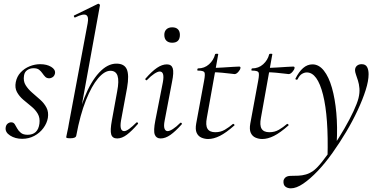

<svg xmlns="http://www.w3.org/2000/svg" viewBox="-20 -746 2067 1047"><path d="M101 11Q63 11 35 -7Q7 -25 11 -51Q13 -65 22 -72Q31 -79 41 -79Q54 -79 60.5 -68.5Q67 -58 74 -45Q81 -32 94 -21.5Q107 -11 131 -11Q158 -11 174.5 -26Q191 -41 195 -72Q199 -103 186 -125.5Q173 -148 150.5 -166Q128 -184 106.5 -202.5Q85 -221 72.5 -244Q60 -267 66 -298Q72 -329 92.5 -351Q113 -373 141.5 -384.5Q170 -396 199 -396Q235 -396 259 -381.5Q283 -367 280 -346Q277 -332 267.5 -325.5Q258 -319 249 -319Q235 -319 227 -327Q219 -335 211.5 -346Q204 -357 193.5 -365.5Q183 -374 163 -374Q144 -374 129 -364Q114 -354 111 -334Q106 -304 119.5 -282Q133 -260 155 -241Q177 -222 199 -202.5Q221 -183 233.5 -159Q246 -135 241 -103Q236 -74 216.5 -47.5Q197 -21 167 -5Q137 11 101 11Z M364 8Q350 8 345.5 6.5Q341 5 341 2Q341 -2 346.5 -25Q352 -48 356 -74L458 -619Q465 -655 450 -664Q435 -673 390 -651Q386 -649 383.5 -655Q381 -661 385 -662L514 -725Q518 -727 522 -723Q526 -719 525 -717L396 -7Q394 8 364 8ZM619 9Q593 9 586.5 -13Q580 -35 590 -89L619 -248Q630 -305 621 -332.5Q612 -360 582 -360Q550 -360 515 -319Q480 -278 448.5 -199Q417 -120 396 -7L384 -8Q405 -125 440 -213Q475 -301 520.5 -350Q566 -399 615 -399Q658 -399 671.5 -368Q685 -337 673 -267L640 -89Q635 -59 639.5 -45Q644 -31 657 -31Q668 -31 685 -43.5Q702 -56 723 -77Q727 -81 731 -77Q735 -73 731 -69Q699 -32 672 -11.5Q645 9 619 9Z M856 9Q832 9 824 -12Q816 -33 827 -89L868 -297Q879 -356 851 -356Q840 -356 821.5 -344Q803 -332 782 -310Q779 -306 774.5 -310.5Q770 -315 774 -318Q808 -357 836 -376Q864 -395 890 -395Q915 -395 922 -373.5Q929 -352 918 -299L878 -89Q872 -59 877 -45Q882 -31 894 -31Q905 -31 923 -42.5Q941 -54 962 -75Q966 -79 970 -75Q974 -71 970 -67Q937 -30 909.5 -10.5Q882 9 856 9ZM919 -513Q899 -513 887.5 -524Q876 -535 876 -556Q876 -575 887.5 -586Q899 -597 919 -597Q940 -597 950.5 -586Q961 -575 961 -556Q961 -513 919 -513Z M1115 12Q1096 12 1078.5 4.5Q1061 -3 1052.5 -21.5Q1044 -40 1050 -73L1093 -306Q1100 -343 1094.5 -352Q1089 -361 1059 -361Q1055 -361 1056 -367Q1057 -373 1060 -373Q1095 -373 1120 -395.5Q1145 -418 1153 -450Q1154 -453 1162.5 -453Q1171 -453 1170 -450L1108 -104Q1100 -63 1111.5 -44Q1123 -25 1154 -25Q1183 -25 1206 -38.5Q1229 -52 1250 -70Q1252 -72 1256.5 -68Q1261 -64 1258 -62Q1213 -22 1179 -5Q1145 12 1115 12ZM1259 -342Q1257 -342 1237 -344.5Q1217 -347 1190.5 -349.5Q1164 -352 1139 -352L1141 -376Q1167 -376 1197 -378Q1227 -380 1252 -381.5Q1277 -383 1284 -383Q1289 -383 1290.5 -380.5Q1292 -378 1291 -374Q1290 -366 1279.5 -354Q1269 -342 1259 -342Z M1410 12Q1391 12 1373.5 4.5Q1356 -3 1347.5 -21.5Q1339 -40 1345 -73L1388 -306Q1395 -343 1389.5 -352Q1384 -361 1354 -361Q1350 -361 1351 -367Q1352 -373 1355 -373Q1390 -373 1415 -395.5Q1440 -418 1448 -450Q1449 -453 1457.5 -453Q1466 -453 1465 -450L1403 -104Q1395 -63 1406.5 -44Q1418 -25 1449 -25Q1478 -25 1501 -38.5Q1524 -52 1545 -70Q1547 -72 1551.5 -68Q1556 -64 1553 -62Q1508 -22 1474 -5Q1440 12 1410 12ZM1554 -342Q1552 -342 1532 -344.5Q1512 -347 1485.5 -349.5Q1459 -352 1434 -352L1436 -376Q1462 -376 1492 -378Q1522 -380 1547 -381.5Q1572 -383 1579 -383Q1584 -383 1585.5 -380.5Q1587 -378 1586 -374Q1585 -366 1574.5 -354Q1564 -342 1554 -342Z M1566 281Q1548 281 1536 271.5Q1524 262 1526 239Q1533 213 1566 213Q1587 213 1607.5 212Q1628 211 1647.5 205.5Q1667 200 1685 188Q1707 173 1736 136.5Q1765 100 1797 52.5Q1829 5 1858 -45Q1887 -95 1907.5 -139Q1928 -183 1935 -211Q1942 -240 1940 -264Q1938 -288 1932 -306.5Q1926 -325 1921 -339.5Q1916 -354 1916 -363Q1916 -378 1926 -387Q1936 -396 1952 -396Q1973 -396 1981.5 -381Q1990 -366 1990 -341Q1990 -305 1974 -254.5Q1958 -204 1930.5 -145Q1903 -86 1867.5 -26.5Q1832 33 1792.5 88.5Q1753 144 1712 187Q1671 230 1633.5 255.5Q1596 281 1566 281ZM1766 113Q1772 -108 1741.5 -229.5Q1711 -351 1653 -351Q1640 -351 1626.5 -343Q1613 -335 1603 -314Q1601 -310 1595.5 -311.5Q1590 -313 1591 -317Q1610 -355 1633 -375Q1656 -395 1684 -395Q1719 -395 1746 -361Q1773 -327 1790 -267.5Q1807 -208 1814 -130.5Q1821 -53 1816 35Z"/></svg>

Font: Cormorant
Style: Italic
Weight: 400
Italic angle: -10°
Designer: Christian Thalmann (Catharsis Fonts)
Foundry: Catharsis Fonts
Version: Version 4.000